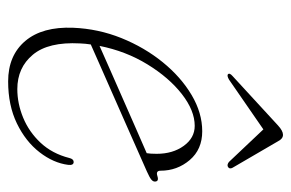

<svg xmlns="http://www.w3.org/2000/svg" viewBox="-139 -552 698 460"><g transform="rotate(90 210.0 -322.0)"><path d="M375 -136.5Q370.5 -101 344.8 -67.8Q319 -34.5 275.8 -13.5Q232.5 7.5 175 7.5Q113 7.5 78.2 -33.5Q43.5 -74.5 46.5 -148.5Q49 -208.5 71.2 -263.8Q93.5 -319 129 -362.8Q164.5 -406.5 207.5 -432Q250.5 -457.5 294.5 -457.5Q338 -457.5 363.5 -427.5Q389 -397.5 389 -357.5Q389 -346 401.5 -350Q415 -354.5 415 -344Q415 -339.5 410.2 -335.5Q405.5 -331.5 391 -325Q372.5 -317 340.8 -302.8Q309 -288.5 271.2 -272Q233.5 -255.5 196.8 -239.2Q160 -223 130.5 -210Q101 -197 86.5 -190.5Q84.5 -177.5 84 -164.5Q80 -89 111 -51.8Q142 -14.5 193.5 -14.5Q228 -14.5 262 -28.5Q296 -42.5 322 -70.2Q348 -98 358.5 -139Q361 -149.5 368 -149.5Q376.5 -149.5 375 -136.5ZM281.5 -439.5Q245 -439.5 205.5 -408.8Q166 -378 134.2 -326.2Q102.5 -274.5 90 -211.5Q108.5 -220 140.8 -234Q173 -248 210.8 -264.8Q248.5 -281.5 284.5 -297.2Q320.5 -313 347 -324.5Q348.5 -333 348.5 -348.5Q348.5 -387 329.5 -413.2Q310.5 -439.5 281.5 -439.5ZM170.5 -521.5Q161.5 -516.5 158 -519Q154 -523 162 -530L280.5 -639Q293.5 -651 303 -651Q312.5 -651 318.5 -639L382 -530Q386 -522.5 379.5 -519Q374.5 -516.5 368 -521.5L290 -604Z"/></g></svg>

Font: Fraunces 9pt S000 Thin
Style: Italic
Weight: 100
Italic angle: -16°
Version: Version 1.000; ttfautohint (v1.8.3)